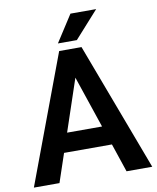

<svg xmlns="http://www.w3.org/2000/svg" viewBox="-96 -975 860 1049"><g transform="rotate(-10 333.5 -450.5)"><path d="M520 0 466.8 -158.2H201.2L147.9 0H5.9L271.5 -710.9H395.5L662.6 0ZM236.8 -264.2H430.7L333.5 -552.2ZM272 -752.9 367.7 -901.4H510.3L377 -752.9Z"/></g></svg>

Font: Vazirmatn RD FD SemiBold
Style: Regular
Weight: 600
Designer: Saber Rastikerdar
Foundry: Saber Rastikerdar
Version: Version 33.003